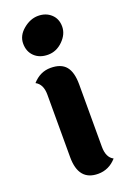

<svg xmlns="http://www.w3.org/2000/svg" viewBox="-152 -838 612 903"><g transform="rotate(-20 153.5 -386.5)"><path d="M163 -784Q202 -784 227.5 -760.5Q253 -737 253 -698.5Q253 -660 220.5 -628Q188 -596 146 -596Q104 -596 78.5 -620.5Q53 -645 53 -685Q53 -725 88.5 -754.5Q124 -784 163 -784ZM235 -415V-103Q235 -49 268 -32Q230 11 176 11Q78 11 78 -108V-421Q78 -473 44 -491Q82 -534 134.5 -534Q187 -534 211 -505Q235 -476 235 -415Z"/></g></svg>

Font: Laila
Style: Bold
Weight: 700
Designer: Hitesh Malaviya
Foundry: Indian Type Foundry
Version: Version 1.302;PS 1.0;hotconv 1.0.78;makeotf.lib2.5.61930; tt